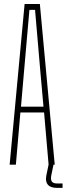

<svg xmlns="http://www.w3.org/2000/svg" viewBox="-20 -820 332 956"><path d="M28 0 102.5 -800H178.5L252.5 0H222L199.5 -260H81.5L59 0ZM84.5 -289H196.5L181 -463L154.5 -771H126.5L99.5 -462.5ZM291.5 115.5H264Q232 115.5 218.5 100Q205 84.5 210.5 55L222 -1H246.5L235 55Q231.5 74.5 238.2 84Q245 93.5 264 93.5H291.5Z"/></svg>

Font: Big Shoulders Display ExtraLight
Style: Regular
Weight: 250
Designer: Patric King
Foundry: XO Type Co
Version: Version 2.002